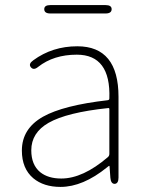

<svg xmlns="http://www.w3.org/2000/svg" viewBox="-20 -722 576 755"><path d="M218 13Q152 13 111 -21Q66 -59 66 -130Q66 -216 149 -263Q229 -308 404 -328Q410 -329 410 -335Q416 -507 282 -507Q191 -507 130 -459Q112 -444 101 -458Q91 -471 111 -485Q186 -540 284 -540Q446 -540 446 -341V-24Q446 0 431 1Q416 1 414 -23L411 -65Q411 -70 409.5 -70Q408 -70 401 -64Q306 13 218 13ZM221 -20Q306 -20 404 -104Q410 -109 410 -117V-293Q410 -298 405 -297Q243 -280 171 -239Q103 -200 103 -131Q103 -74 138 -45Q169 -20 221 -20ZM178 -669Q154 -669 154 -686Q154 -702 178 -702H395Q419 -702 419 -686Q419 -669 395 -669Z"/></svg>

Font: Resource Han Rounded KR ExtraLight
Style: Regular
Weight: 250
Designer: Cyano Hao (round all glyphs); Ryoko NISHIZUKA 西塚涼子 (kana, bopomofo & ideographs); Paul D. Hunt (Latin, Greek & Cyrillic)
Foundry: Cyano Hao
Version: 0.990